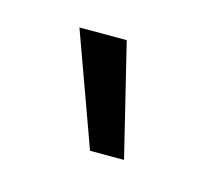

<svg xmlns="http://www.w3.org/2000/svg" viewBox="-40 -788 285 245"><g transform="rotate(15 102.5 -665.0)"><path d="M40 -739.3H102.5L138.7 -590.8H93.8Z"/></g></svg>

Font: Post No Bills Colombo Medium
Style: Regular
Weight: 500
Designer: Kosala Senevirathne, Siva Puranthara, Lasantha Premarathna, Tharique Azeez
Foundry: Mooniak
Version: Version 1.220 ; ttfautohint (v1.6)